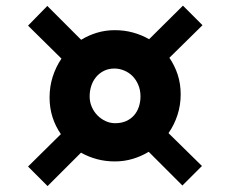

<svg xmlns="http://www.w3.org/2000/svg" viewBox="-20 -708 795 662"><path d="M189.9 -245.6Q171.4 -272 161.1 -304Q150.9 -335.9 150.9 -372.1Q150.9 -409.2 161.6 -443.1Q172.4 -477.1 191.9 -505.9L76.7 -619.6L143.1 -687.5L259.8 -570.8Q285.2 -586.4 314.5 -595.2Q343.8 -604 376 -604Q408.7 -604 438.2 -595.9Q467.8 -587.9 494.1 -572.8L610.8 -688.5L678.2 -621.1L564 -508.8Q582.5 -481.9 592.8 -450.2Q603 -418.5 603 -382.8Q603 -345.7 592 -311.8Q581.1 -277.8 561 -249L676.3 -135.7L608.9 -68.4L492.7 -184.6Q466.8 -168.9 437.5 -160.2Q408.2 -151.4 376 -151.4Q343.8 -151.4 314.5 -159.2Q285.2 -167 259.3 -181.6L144 -66.4L76.7 -133.8ZM377 -283.2Q398.4 -283.2 414.8 -290.5Q431.2 -297.9 442.1 -310.3Q453.1 -322.8 458.7 -339.6Q464.4 -356.4 464.4 -375.5Q464.4 -397.9 456.5 -416Q448.7 -434.1 436.3 -446.3Q423.8 -458.5 407.5 -465.1Q391.1 -471.7 374.5 -471.7Q354 -471.7 338.1 -463.6Q322.3 -455.6 311.3 -442.4Q300.3 -429.2 294.7 -411.9Q289.1 -394.5 289.1 -375.5Q289.1 -356.4 296.4 -339.6Q303.7 -322.8 315.9 -310.3Q328.1 -297.9 344 -290.5Q359.9 -283.2 377 -283.2Z"/></svg>

Font: Merriweather UltraBold
Style: Regular
Weight: 900
Designer: Eben Sorkin ( sorkintype@gmail.com )
Foundry: Eben Sorkin
Version: Version 1.570; ttfautohint (v1.3) -l 8 -r 32 -G 0 -x 0 -H 60